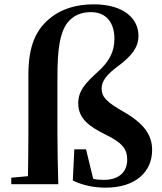

<svg xmlns="http://www.w3.org/2000/svg" viewBox="-20 -850 748 886"><path d="M108 0H249C247 -78 245 -157 245 -235V-493C245 -628 257 -699 291 -745C318 -778 353 -794 400 -794C473 -794 508 -742 508 -671C508 -608 481 -564 434 -521C379 -470 341 -435 341 -373C341 -303 392 -266 467 -229C543 -192 567 -163 567 -113C567 -60 533 -20 459 -20C440 -20 425 -21 410 -25L377 -161H323L316 -17C363 6 416 16 468 16C603 16 682 -55 682 -158C682 -227 645 -280 549 -335C472 -379 449 -402 449 -442C449 -477 474 -507 525 -545C587 -591 619 -631 619 -685C619 -764 551 -830 413 -830C335 -830 263 -811 205 -761C147 -711 111 -640 111 -505V-235C111 -169 110 -103 109 -37L32 -30V0Z"/></svg>

Font: Noto Serif CJK KR
Style: Bold
Weight: 700
Designer: Ryoko NISHIZUKA 西塚涼子 (kana & ideographs); Frank Grießhammer (Latin, Greek & Cyrillic); Wenlong ZHANG 张文龙 (bopomofo); San
Foundry: Adobe
Version: Version 2.001;hotconv 1.1.0;makeotfexe 2.6.0